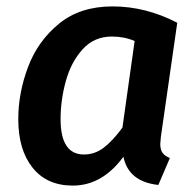

<svg xmlns="http://www.w3.org/2000/svg" viewBox="-20 -564 611 599"><path d="M533 -493 482 -138Q480 -120 480 -115Q480 -98 486.5 -88Q493 -78 510 -71L474 13Q381 3 365 -75Q299 15 207 15Q126 15 81.5 -41Q37 -97 37 -192Q37 -274 67.5 -355Q98 -436 164 -490Q230 -544 331 -544Q435 -544 533 -493ZM169 -192Q169 -82 242 -82Q276 -82 304 -103.5Q332 -125 362 -166L400 -436Q368 -450 329 -450Q274 -450 238 -410.5Q202 -371 185.5 -311.5Q169 -252 169 -192Z"/></svg>

Font: FiraGO Medium
Style: Italic
Weight: 500
Italic angle: -8°
Designer: bBox Type GmbH
Foundry: bBox Type GmbH
Version: Version 1.001